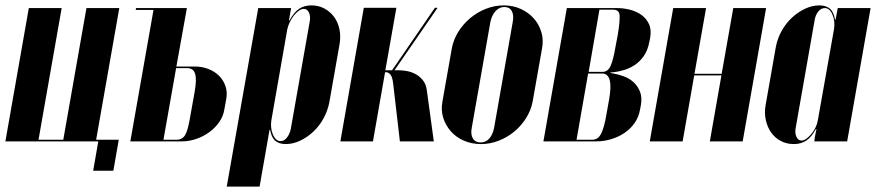

<svg xmlns="http://www.w3.org/2000/svg" viewBox="-47 -525 3263 713"><path d="M60 -495H182L96 -6H188L274 -495H396L310 -6H394L374 109H299L318 0H-27Z M676 -278Q703 -278 726.5 -269Q750 -260 766.5 -243.5Q783 -227 790.5 -204.5Q798 -182 793 -156L786 -118Q782 -93 767 -71.5Q752 -50 730 -34Q708 -18 681.5 -9Q655 0 628 0H437L523 -488H457L458 -495H647L608 -278ZM676 -185Q684 -230 677.5 -251Q671 -272 648 -272H607L560 -6H608Q630 -6 640.5 -23.5Q651 -41 659 -90Z M1026 -449H1028Q1045 -480 1064 -492.5Q1083 -505 1109 -505Q1136 -505 1157.5 -493.5Q1179 -482 1193.5 -462.5Q1208 -443 1213.5 -416.5Q1219 -390 1214 -361L1176 -145Q1170 -114 1154.5 -85.5Q1139 -57 1116.5 -36Q1094 -15 1067.5 -2.5Q1041 10 1014 10Q990 10 975.5 -2Q961 -14 956 -43H954L917 168H795L912 -495H1034ZM961 -80Q956 -50 966.5 -25.5Q977 -1 995 -1Q1008 -1 1018.5 -14Q1029 -27 1033 -47L1103 -444Q1107 -464 1100.5 -478Q1094 -492 1081 -492Q1072 -492 1062.5 -485Q1053 -478 1044.5 -467.5Q1036 -457 1029.5 -443.5Q1023 -430 1020 -417Z M1413 -215Q1410 -240 1402.5 -248.5Q1395 -257 1386 -257H1383L1338 0H1217L1304 -496H1425L1384 -264H1409L1568 -496H1578L1418 -264H1436Q1448 -264 1464.5 -261Q1481 -258 1496 -250Q1511 -242 1523 -227.5Q1535 -213 1538 -190L1564 0H1438Z M1824 -505Q1858 -505 1886.5 -492Q1915 -479 1934.5 -457.5Q1954 -436 1963 -407Q1972 -378 1966 -346L1931 -148Q1925 -116 1907 -87Q1889 -58 1863 -36.5Q1837 -15 1805 -2.5Q1773 10 1739 10Q1705 10 1676 -2.5Q1647 -15 1627.5 -37Q1608 -59 1599 -87.5Q1590 -116 1596 -148L1631 -346Q1637 -378 1655 -407Q1673 -436 1699.5 -458Q1726 -480 1758 -492.5Q1790 -505 1824 -505ZM1826 -499Q1807 -499 1793 -483.5Q1779 -468 1774 -443L1705 -51Q1700 -26 1709 -11Q1718 4 1738 4Q1757 4 1770 -10.5Q1783 -25 1788 -51L1857 -443Q1862 -469 1853.5 -484Q1845 -499 1826 -499Z M2364 -368Q2358 -337 2343.5 -316.5Q2329 -296 2310 -283.5Q2291 -271 2270.5 -265Q2250 -259 2233 -257L2221 -256L2220 -254L2231 -252Q2249 -249 2269.5 -241.5Q2290 -234 2305.5 -220Q2321 -206 2329.5 -185Q2338 -164 2333 -135L2330 -119Q2325 -90 2309.5 -68Q2294 -46 2271.5 -31Q2249 -16 2222 -8Q2195 0 2168 0H1971L2058 -495H2245Q2268 -495 2292 -489Q2316 -483 2334.5 -470Q2353 -457 2363 -435.5Q2373 -414 2367 -382ZM2190 -258Q2211 -258 2221 -281.5Q2231 -305 2239 -353L2247 -395Q2255 -443 2254 -466Q2253 -489 2231 -489H2179L2139 -258ZM2215 -156Q2232 -252 2189 -252H2137L2094 -6H2152Q2174 -6 2185.5 -29Q2197 -52 2205 -100Z M2575 -495 2532 -251H2633L2676 -495H2798L2711 0H2589L2632 -245H2531L2488 0H2366L2453 -495Z M2985 -46H2983Q2966 -15 2946.5 -2.5Q2927 10 2901 10Q2874 10 2852.5 -1.5Q2831 -13 2817 -32.5Q2803 -52 2797 -78.5Q2791 -105 2796 -134L2834 -350Q2840 -382 2855.5 -410Q2871 -438 2893.5 -459Q2916 -480 2942.5 -492.5Q2969 -505 2996 -505Q3020 -505 3034.5 -493Q3049 -481 3054 -452H3056L3064 -495H3186L3099 0H2977L2979 -16ZM3050 -416Q3055 -446 3044.5 -470.5Q3034 -495 3016 -495Q3002 -495 2991.5 -482Q2981 -469 2978 -449L2908 -51Q2904 -31 2910.5 -17Q2917 -3 2930 -3Q2938 -3 2947.5 -10Q2957 -17 2966 -27.5Q2975 -38 2981.5 -51.5Q2988 -65 2990 -78Z"/></svg>

Font: Moniqa Black Ita Display
Style: Italic
Weight: 900
Italic angle: -10°
Designer: Rajesh Rajput
Foundry: Rajesh Rajput
Version: Version 1.000